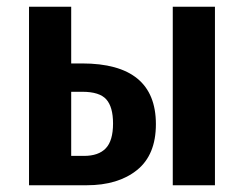

<svg xmlns="http://www.w3.org/2000/svg" viewBox="-20 -549 723 569"><path d="M223 -361Q442 -361 442 -181Q442 -90 386 -45Q330 0 237 0H66V-529H191V-361ZM492 -529H617V0H492ZM229 -87Q272 -87 293.5 -109.5Q315 -132 315 -183Q315 -232 295 -254.5Q275 -277 224 -277H191V-87Z"/></svg>

Font: Fira Sans Condensed Medium
Style: Regular
Weight: 500
Width: 3
Designer: Carrois Corporate & Edenspiekermann AG
Foundry: Carrois Corporate GbR & Edenspiekermann AG
Version: Version 4.203;PS 004.203;hotconv 1.0.88;makeotf.lib2.5.64775